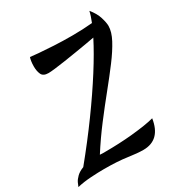

<svg xmlns="http://www.w3.org/2000/svg" viewBox="-240 -966 1021 1100"><g transform="rotate(-30 271.0 -415.5)"><path d="M135 -11Q97 -11 48.5 -8Q0 -5 -43 5Q-40 -4 -32.5 -20Q-25 -36 -8 -52.5Q9 -69 38 -80Q133 -196 213.5 -307Q294 -418 356.5 -516.5Q419 -615 459 -694Q438 -690 403.5 -684Q369 -678 328.5 -671.5Q288 -665 249 -659Q210 -653 179.5 -649.5Q149 -646 136 -646Q101 -646 91 -668Q81 -690 81 -720Q81 -741 83.5 -756Q86 -771 89 -779Q103 -777 143.5 -773.5Q184 -770 241 -767Q298 -764 360 -764Q395 -764 428.5 -765.5Q462 -767 494 -770Q510 -809 516 -838Q546 -802 557 -766Q568 -730 568 -709Q568 -670 542 -621Q516 -572 472 -513.5Q428 -455 374 -388.5Q320 -322 263.5 -248Q207 -174 156 -94Q163 -93 172 -93Q181 -93 196 -93Q235 -93 281 -95Q327 -97 372.5 -101.5Q418 -106 456.5 -112Q495 -118 520 -125Q500 7 386 7Q348 7 286.5 -2Q225 -11 135 -11Z"/></g></svg>

Font: Merienda Medium
Style: Regular
Weight: 500
Designer: Eduardo Rodriguez Tunni
Foundry: Eduardo Rodriguez Tunni
Version: Version 2.001; ttfautohint (v1.8.4.7-5d5b)